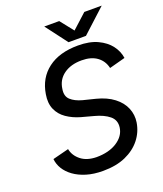

<svg xmlns="http://www.w3.org/2000/svg" viewBox="-160 -982 931 1099"><g transform="rotate(-20 306.0 -433.0)"><path d="M277 13Q220 13 176 -0.5Q132 -14 101 -36.5Q70 -59 52.5 -87.5Q35 -116 32 -148L130 -173Q138 -132 173.5 -103.5Q209 -75 268 -74Q344 -74 393.5 -106Q443 -138 450 -188Q456 -232 424 -258.5Q392 -285 335 -300L261 -320Q215 -333 178.5 -358Q142 -383 125.5 -421.5Q109 -460 118 -512Q133 -606 202.5 -658.5Q272 -711 386 -711Q456 -711 504 -688.5Q552 -666 579 -630.5Q606 -595 612 -553L515 -527Q505 -572 469.5 -598Q434 -624 376 -624Q310 -624 267 -593Q224 -562 217 -507Q210 -465 234.5 -442.5Q259 -420 303 -408L379 -389Q442 -373 483 -341.5Q524 -310 541 -268.5Q558 -227 551 -182Q542 -126 507 -82Q472 -38 414.5 -12.5Q357 13 277 13ZM343 -747V-749L486 -879H592L448 -747ZM342 -747 242 -879H333L436 -749L435 -747Z"/></g></svg>

Font: Figtree Light Medium
Style: Italic
Weight: 500
Italic angle: -9.5°
Version: Version 2.000